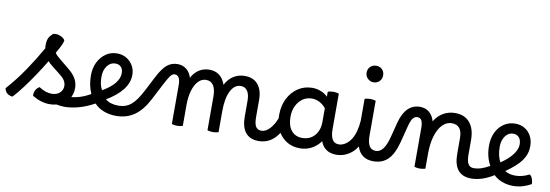

<svg xmlns="http://www.w3.org/2000/svg" viewBox="-57 -1146 4456 1555"><g transform="rotate(10 2171.5 -369.0)"><path d="M10 -51Q87 -138 150 -230.5Q213 -323 271 -425Q269 -437 269 -450Q269 -500 287.5 -524Q306 -548 318 -553Q335 -557 354.5 -552.5Q374 -548 390 -538Q406 -528 412 -514Q409 -495 394.5 -466Q380 -437 361 -405Q368 -393 379.5 -382Q391 -371 407 -358L483 -296Q524 -263 544.5 -227.5Q565 -192 565 -148Q565 -95 535 -54Q540 -43 540 -28Q540 -9 530.5 2.5Q521 14 504 14Q488 14 473 12Q458 10 440 7Q413 14 383 14Q348 14 313 3.5Q278 -7 240 -30Q238 -83 280 -108Q335 -72 384 -72Q426 -72 451 -94.5Q476 -117 476 -152Q476 -196 428 -234L352 -294Q331 -310 316 -328Q280 -268 237.5 -204.5Q195 -141 153 -85.5Q111 -30 77 6Q21 0 10 -51Z M503 14Q490 14 481 2Q472 -10 472 -27Q472 -48 481.5 -59.5Q491 -71 507 -71Q554 -71 601.5 -83Q649 -95 703 -126Q673 -192 673 -274Q673 -335 696.5 -382.5Q720 -430 760.5 -458Q801 -486 852 -486Q895 -486 929 -466Q963 -446 983 -412Q1003 -378 1003 -335Q1003 -271 958 -213Q913 -155 827 -104Q866 -71 935 -71Q948 -71 956.5 -59Q965 -47 965 -27Q965 -8 955.5 3Q946 14 930 14Q874 14 827 -4.5Q780 -23 750 -56Q622 14 503 14ZM759 -277Q759 -211 783 -171Q916 -248 916 -335Q916 -367 899 -385Q882 -403 852 -403Q812 -403 785.5 -367.5Q759 -332 759 -277Z M929 14Q916 14 908 2Q900 -10 900 -29Q900 -49 909.5 -60Q919 -71 935 -71Q996 -71 1039.5 -108Q1083 -145 1129 -236L1185 -345Q1226 -425 1263 -455.5Q1300 -486 1349 -486Q1392 -486 1422.5 -461.5Q1453 -437 1466 -394Q1489 -438 1526.5 -462Q1564 -486 1611 -486Q1709 -486 1744 -385Q1768 -433 1809 -459.5Q1850 -486 1902 -486Q1973 -486 2011 -441Q2049 -396 2049 -314V-175Q2049 -120 2063.5 -96Q2078 -72 2110 -72Q2124 -72 2131.5 -60Q2139 -48 2139 -28Q2139 -12 2130.5 1Q2122 14 2103 14Q1958 14 1958 -164V-292Q1958 -344 1939 -372Q1920 -400 1885 -400Q1832 -400 1801.5 -339.5Q1771 -279 1771 -172V0Q1761 3 1749 5Q1737 7 1726 7Q1702 7 1680 0V-278Q1680 -337 1659.5 -368.5Q1639 -400 1599 -400Q1563 -400 1535.5 -371.5Q1508 -343 1492.5 -291.5Q1477 -240 1477 -172V0Q1467 3 1455 5Q1443 7 1432 7Q1407 7 1387 0V-319Q1387 -400 1341 -400Q1321 -400 1303.5 -375.5Q1286 -351 1260 -300L1191 -167Q1143 -75 1079.5 -30.5Q1016 14 929 14Z M2110 -72Q2144 -72 2176.5 -105.5Q2209 -139 2231 -196Q2230 -210 2230 -224Q2230 -300 2260 -359Q2290 -418 2341.5 -452Q2393 -486 2459 -486Q2494 -486 2528 -472.5Q2562 -459 2585 -436V-477Q2594 -480 2606 -482Q2618 -484 2631 -484Q2655 -484 2676 -477V-184Q2676 -131 2692.5 -101.5Q2709 -72 2748 -72Q2765 -72 2771 -58Q2777 -44 2777 -28Q2777 -12 2768.5 1Q2760 14 2741 14Q2643 14 2610 -74Q2581 -33 2537.5 -9.5Q2494 14 2441 14Q2383 14 2338.5 -11.5Q2294 -37 2266 -82Q2204 14 2103 14Q2090 14 2082 2Q2074 -10 2074 -29Q2074 -72 2110 -72ZM2323 -224Q2323 -153 2355.5 -112.5Q2388 -72 2445 -72Q2508 -72 2546.5 -115Q2585 -158 2585 -228V-340Q2565 -367 2534 -383.5Q2503 -400 2470 -400Q2427 -400 2394 -377Q2361 -354 2342 -314.5Q2323 -275 2323 -224Z M2748 -72Q2769 -72 2793 -85Q2817 -98 2838 -125Q2863 -159 2874.5 -203Q2886 -247 2889 -292V-472Q2898 -475 2910 -477Q2922 -479 2935 -479Q2958 -479 2980 -472V-184Q2980 -131 2996.5 -101.5Q3013 -72 3052 -72Q3069 -72 3075 -58Q3081 -44 3081 -28Q3081 -12 3072.5 1Q3064 14 3045 14Q2941 14 2910 -84Q2896 -61 2880 -45Q2853 -18 2817.5 -2Q2782 14 2741 14Q2727 14 2719.5 0.5Q2712 -13 2712 -29Q2712 -46 2720.5 -59Q2729 -72 2748 -72ZM2936 -616Q2908 -616 2888 -636Q2868 -656 2868 -684Q2868 -714 2887.5 -733Q2907 -752 2936 -752Q2966 -752 2985 -733Q3004 -714 3004 -684Q3004 -655 2984.5 -635.5Q2965 -616 2936 -616Z M3045 14Q3032 14 3024 2Q3016 -10 3016 -29Q3016 -72 3052 -72Q3084 -72 3109.5 -104.5Q3135 -137 3154 -213L3184 -330Q3226 -486 3344 -486Q3389 -486 3420 -459.5Q3451 -433 3463 -388Q3491 -435 3535 -460.5Q3579 -486 3633 -486Q3711 -486 3753.5 -435Q3796 -384 3796 -292V-175Q3796 -120 3810.5 -96Q3825 -72 3857 -72Q3871 -72 3878.5 -60Q3886 -48 3886 -28Q3886 -12 3877.5 1Q3869 14 3850 14Q3705 14 3705 -164V-292Q3705 -400 3620 -400Q3576 -400 3542.5 -365Q3509 -330 3490.5 -268Q3472 -206 3472 -124V0Q3462 3 3450 5Q3438 7 3427 7Q3403 7 3382 0V-319Q3382 -358 3372 -379Q3362 -400 3336 -400Q3315 -400 3300 -381Q3285 -362 3274 -320L3237 -176Q3211 -77 3165 -31.5Q3119 14 3045 14Z M3850 14Q3837 14 3829 2Q3821 -10 3821 -29Q3821 -72 3857 -72Q3886 -72 3916 -81.5Q3946 -91 3986 -114Q3947 -182 3947 -274Q3947 -336 3970 -383.5Q3993 -431 4034 -458.5Q4075 -486 4127 -486Q4171 -486 4205 -465.5Q4239 -445 4258 -409Q4277 -373 4277 -326Q4277 -262 4239.5 -209Q4202 -156 4113 -94Q4145 -71 4199 -71Q4228 -71 4257 -79Q4286 -87 4313 -101Q4328 -90 4335.5 -68.5Q4343 -47 4343 -27Q4310 -8 4273 3Q4236 14 4195 14H4194Q4146 14 4104 -2Q4062 -18 4034 -46Q3938 14 3850 14ZM4034 -282Q4034 -203 4062 -156Q4127 -201 4158.5 -244Q4190 -287 4190 -326Q4190 -362 4172.5 -382.5Q4155 -403 4124 -403Q4085 -403 4059.5 -368Q4034 -333 4034 -282Z"/></g></svg>

Font: Borel
Style: Regular
Weight: 400
Designer: Rosalie Wagner
Foundry: ANRT
Version: Version 1.007; ttfautohint (v1.8.4.7-5d5b)